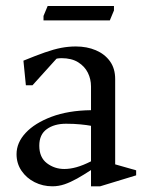

<svg xmlns="http://www.w3.org/2000/svg" viewBox="-20 -619 499 650"><path d="M157.3 11.7Q124.8 11.7 97.1 -2.3Q69.4 -16.3 52.7 -41Q36 -65.7 36 -97.1Q36 -136 66.8 -169.1Q97.6 -202.3 154.4 -223.7Q211.2 -245 288.1 -246V-326Q288.1 -351.3 277.4 -372.8Q266.8 -394.3 244.6 -408.2Q222.4 -422.1 187.7 -422.1Q185.4 -422.1 179.5 -421.6Q173.6 -421.1 171.1 -420.1L90 -330.3H67.6L59.3 -413.6Q101.4 -430.8 131.8 -441.5Q162.2 -452.2 187.2 -457Q212.1 -461.7 236.7 -461.7Q274.3 -461.7 304.4 -448.9Q334.4 -436.2 352.2 -411.7Q369.9 -387.3 369.9 -351.3V-62.6L440.9 -42.4V-25.4L319.1 11.7H288.1V-43.3Q263.2 -27 241 -14.5Q218.8 -2.1 198.7 4.8Q178.5 11.7 157.3 11.7ZM197.7 -46.9Q217.2 -46.9 239 -53Q260.7 -59 288.1 -72.8V-193.1Q274.7 -195.7 252.4 -197.9Q230.1 -200.1 203.6 -200.1Q163.7 -200.1 138.4 -181.8Q113 -163.6 113 -126Q113 -86 138.9 -66.4Q164.7 -46.9 197.7 -46.9ZM127.3 -550V-565L141.3 -598.6H365.8V-583.6L351.8 -550Z"/></svg>

Font: Ancizar Serif Light
Style: Regular
Weight: 300
Designer: Cesar Puertas, Viviana Monsalve, Julian Moncada, Julian Prieto, Jose Castro, Felipe Aragon, Mariel Hernandez, Sara Alarc
Version: Version 8.100